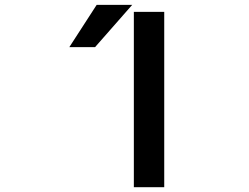

<svg xmlns="http://www.w3.org/2000/svg" viewBox="-20 -781 1040 802"><path d="M383.8 -760.7H532.2L377 -584H269.5ZM539.1 1V-731.4H666V1Z"/></svg>

Font: GenEi Gothic M SemiBold
Style: Regular
Weight: 500
Designer: o_tamon (Modified); [Source Han Sans]
Ryoko NISHIZUKA  (kana & ideographs); Paul D. Hunt (Latin, Greek & Cyrillic); Wenl
Version: Version 1.1a;Original Version 1.004